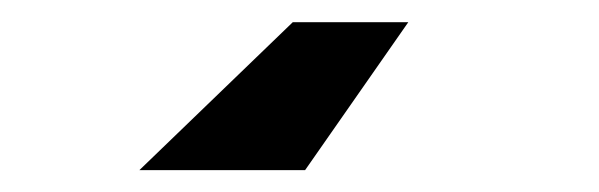

<svg xmlns="http://www.w3.org/2000/svg" viewBox="-20 -20 540 173"><path d="M105.6 133.3 243.8 0H347.9L254.9 133.3Z"/></svg>

Font: Afacad Flux
Style: Regular
Weight: 400
Designer: Kristian Moeller
Foundry: Dicotype
Version: Version 1.100